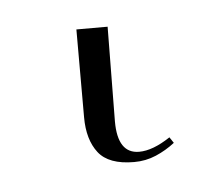

<svg xmlns="http://www.w3.org/2000/svg" viewBox="-27 44 210 196"><g transform="rotate(-5 77.5 142.0)"><path d="M104 212Q78 212 67.5 198.5Q57 185 57 162V72H89L88 169Q88 202 110 202Q124 202 142 190L146 196Q137 203 126.5 207.5Q116 212 104 212Z"/></g></svg>

Font: Noto Serif Display SemiCondensed Thin
Style: Regular
Weight: 100
Width: 4
Designer: Monotype Design Team
Foundry: Monotype Imaging Inc.
Version: Version 2.009